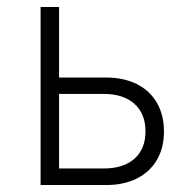

<svg xmlns="http://www.w3.org/2000/svg" viewBox="-20 -531 552 551"><path d="M96.5 0V-511H149.5V-308.5H284.5Q335 -308.5 372.5 -289.8Q410 -271 430.2 -236Q450.5 -201 450.5 -153.5Q450.5 -106.5 430.2 -72Q410 -37.5 372.8 -18.8Q335.5 0 284.5 0ZM149.5 -47.5H277.5Q334 -47.5 365.8 -75.5Q397.5 -103.5 397.5 -154Q397.5 -204.5 365.8 -233Q334 -261.5 277.5 -261.5H149.5Z"/></svg>

Font: Overpass ExtraLight
Style: Regular
Weight: 250
Designer: Delve Withrington, Dave Bailey, Thomas Jockin
Foundry: Delve Fonts LLC
Version: Version 4.000